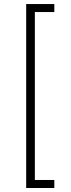

<svg xmlns="http://www.w3.org/2000/svg" viewBox="-20 -790 351 949"><path d="M109.4 139.2V-770H248.5V-730.5H152.3V99.6H248.5V139.2Z"/></svg>

Font: Inter 20pt ExtraLight
Style: Regular
Weight: 250
Version: Version 4.001;git-66647c0bb